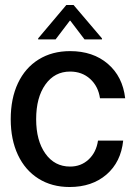

<svg xmlns="http://www.w3.org/2000/svg" viewBox="-20 -737 545 770"><path d="M259 13Q188 13 134.5 -20.5Q81 -54 52 -115.5Q23 -177 23 -259Q23 -342 52 -403.5Q81 -465 135 -498.5Q189 -532 261 -532Q353 -532 412.5 -481Q472 -430 482 -343H381Q374 -391 341.5 -420.5Q309 -450 261 -450Q199 -450 162 -398Q125 -346 125 -259Q125 -173 162 -121Q199 -69 261 -69Q305 -69 335.5 -97.5Q366 -126 373 -173H474Q465 -87 407 -37Q349 13 259 13ZM319 -579 262 -654H260L203 -579H133V-583L246 -717H275L389 -583V-579Z"/></svg>

Font: Non Bureau
Style: Regular
Weight: 400
Designer: Jona Saucedo
Foundry: Non Foundry
Version: Version 1.000; ttfautohint (v1.8.4)